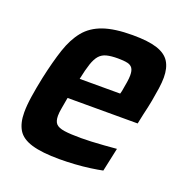

<svg xmlns="http://www.w3.org/2000/svg" viewBox="-101 -612 693 713"><g transform="rotate(20 245.5 -255.0)"><path d="M207 8Q138 8 97.5 -4Q57 -16 41 -42.5Q25 -69 25 -111Q25 -139 30.5 -175Q36 -211 45 -254Q60 -323 76.5 -372.5Q93 -422 119.5 -454.5Q146 -487 190.5 -502.5Q235 -518 306 -518Q368 -518 403 -506.5Q438 -495 453 -471Q468 -447 468 -409Q468 -390 464.5 -365.5Q461 -341 456 -314Q451 -287 443 -254L435 -216H158Q154 -192 150.5 -173.5Q147 -155 147 -142Q147 -120 156.5 -110Q166 -100 189.5 -96.5Q213 -93 255 -93Q272 -93 296 -94Q320 -95 345.5 -97Q371 -99 395 -101L375 -8Q356 -4 327.5 0Q299 4 267.5 6Q236 8 207 8ZM176 -298H336L339 -309Q343 -331 345.5 -347Q348 -363 348 -374Q348 -393 341.5 -402.5Q335 -412 321 -415Q307 -418 284 -418Q257 -418 239.5 -413.5Q222 -409 211 -396.5Q200 -384 192 -360.5Q184 -337 176 -298Z"/></g></svg>

Font: Saira SemiCondensed SemiBold
Style: Italic
Weight: 600
Width: 4
Italic angle: -12°
Designer: Hector Gatti with collaboration of the Omnibus-Type team
Foundry: Omnibus-Type
Version: Version 1.101